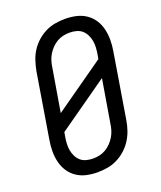

<svg xmlns="http://www.w3.org/2000/svg" viewBox="-139 -831 778 928"><g transform="rotate(-20 250.0 -367.5)"><path d="M203 8Q174 8 146.5 2Q119 -4 96.5 -19Q74 -34 59 -56.5Q44 -79 37.5 -106Q31 -133 31 -161.5Q31 -190 36 -219L91 -554Q96 -579 104 -604Q112 -629 126.5 -651.5Q141 -674 161 -692Q181 -710 205 -722Q229 -734 255 -738.5Q281 -743 306 -743Q335 -743 362.5 -737Q390 -731 412.5 -716Q435 -701 450 -678.5Q465 -656 471.5 -629Q478 -602 478 -573.5Q478 -545 473 -516L418 -181Q414 -156 405.5 -131Q397 -106 382.5 -83.5Q368 -61 348 -43Q328 -25 304 -13Q280 -1 254 3.5Q228 8 203 8ZM132 -322 392 -505 396 -527Q399 -545 400 -562.5Q401 -580 398 -596.5Q395 -613 387.5 -628Q380 -643 368 -653.5Q356 -664 339 -668.5Q322 -673 305 -673Q288 -673 271.5 -669.5Q255 -666 239.5 -657Q224 -648 211.5 -635Q199 -622 190 -607Q181 -592 176 -575.5Q171 -559 169 -543ZM204 -62Q221 -62 237.5 -65.5Q254 -69 269.5 -78Q285 -87 297.5 -100Q310 -113 319 -128Q328 -143 333 -159.5Q338 -176 340 -192L377 -413L117 -230L113 -208Q110 -190 109 -172.5Q108 -155 111 -138.5Q114 -122 121.5 -107Q129 -92 141 -81.5Q153 -71 170 -66.5Q187 -62 204 -62Z"/></g></svg>

Font: Iosevka Curly
Style: Italic
Weight: 400
Italic angle: -9°
Monospace: yes
Designer: Belleve Invis
Foundry: Belleve Invis
Version: Version 22.1.2; ttfautohint (v1.8.4)